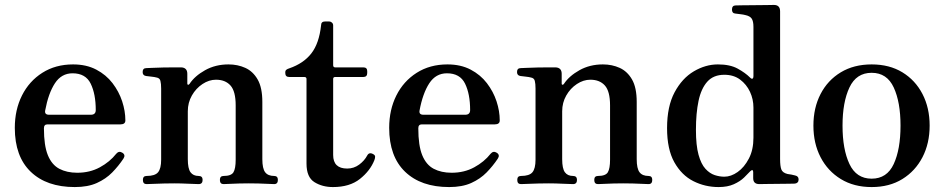

<svg xmlns="http://www.w3.org/2000/svg" viewBox="-20 -746 3827 778"><path d="M283 12Q169 12 104.5 -50Q40 -112 40 -228Q40 -301 69 -359Q98 -417 151.5 -451Q205 -485 276 -485Q330 -485 370 -464Q410 -443 436 -409Q462 -375 475 -335.5Q488 -296 488 -258Q488 -242 468 -242H172Q158 -242 158 -226Q158 -156 174 -117Q190 -78 220.5 -62Q251 -46 293 -46Q344 -46 384.5 -68Q425 -90 451 -123Q462 -136 476 -127Q490 -118 480 -103Q460 -73 434.5 -47Q409 -21 372.5 -4.5Q336 12 283 12ZM179 -281H348Q368 -281 368 -300Q368 -365 347.5 -407Q327 -449 274 -449Q229 -449 202.5 -408.5Q176 -368 163 -298Q160 -281 179 -281Z M574 0Q559 0 559 -17Q559 -33 574 -33Q608 -33 620.5 -48Q633 -63 633 -99V-387Q633 -407 630 -418.5Q627 -430 614 -432Q607 -434 593 -435.5Q579 -437 572 -438Q558 -440 558 -454Q558 -470 573 -470Q576 -470 596 -471Q616 -472 641 -472.5Q666 -473 687 -473Q708 -473 714 -473Q739 -472 739 -447V-407Q739 -403 742 -402.5Q745 -402 748 -406Q769 -438 811 -461.5Q853 -485 906 -485Q943 -485 974 -471Q1005 -457 1024 -424Q1043 -391 1043 -333V-101Q1043 -63 1054.5 -48Q1066 -33 1091 -33Q1106 -33 1106 -17Q1106 0 1091 0Q1084 0 1066 -1Q1048 -2 1027 -2.5Q1006 -3 988 -3Q971 -3 950 -2.5Q929 -2 911.5 -1Q894 0 886 0Q871 0 871 -17Q871 -33 886 -33Q917 -33 926 -48Q935 -63 935 -99V-319Q935 -376 914 -399.5Q893 -423 855 -423Q827 -423 800.5 -405.5Q774 -388 757.5 -359Q741 -330 741 -295V-101Q741 -63 752 -48Q763 -33 785 -33Q801 -33 801 -17Q801 0 785 0Q774 0 743.5 -1.5Q713 -3 687 -3Q670 -3 646 -2.5Q622 -2 602 -1Q582 0 574 0Z M1329 12Q1286 12 1254 -8Q1222 -28 1222 -83V-426Q1222 -434 1213 -434H1152Q1136 -434 1136 -450V-453Q1136 -460 1140.5 -463.5Q1145 -467 1152 -469Q1210 -489 1241.5 -529.5Q1273 -570 1281 -643Q1281 -659 1297 -659H1314Q1320 -659 1325 -654.5Q1330 -650 1330 -643V-482Q1330 -473 1338 -473H1452Q1468 -473 1468 -458V-450Q1468 -434 1452 -434H1338Q1330 -434 1330 -426V-118Q1330 -63 1387 -63Q1414 -63 1435.5 -79Q1457 -95 1468 -116Q1476 -131 1493 -121Q1500 -117 1500 -111Q1500 -105 1497 -97Q1480 -54 1438.5 -21Q1397 12 1329 12Z M1800 12Q1686 12 1621.5 -50Q1557 -112 1557 -228Q1557 -301 1586 -359Q1615 -417 1668.5 -451Q1722 -485 1793 -485Q1847 -485 1887 -464Q1927 -443 1953 -409Q1979 -375 1992 -335.5Q2005 -296 2005 -258Q2005 -242 1985 -242H1689Q1675 -242 1675 -226Q1675 -156 1691 -117Q1707 -78 1737.5 -62Q1768 -46 1810 -46Q1861 -46 1901.5 -68Q1942 -90 1968 -123Q1979 -136 1993 -127Q2007 -118 1997 -103Q1977 -73 1951.5 -47Q1926 -21 1889.5 -4.5Q1853 12 1800 12ZM1696 -281H1865Q1885 -281 1885 -300Q1885 -365 1864.5 -407Q1844 -449 1791 -449Q1746 -449 1719.5 -408.5Q1693 -368 1680 -298Q1677 -281 1696 -281Z M2091 0Q2076 0 2076 -17Q2076 -33 2091 -33Q2125 -33 2137.5 -48Q2150 -63 2150 -99V-387Q2150 -407 2147 -418.5Q2144 -430 2131 -432Q2124 -434 2110 -435.5Q2096 -437 2089 -438Q2075 -440 2075 -454Q2075 -470 2090 -470Q2093 -470 2113 -471Q2133 -472 2158 -472.5Q2183 -473 2204 -473Q2225 -473 2231 -473Q2256 -472 2256 -447V-407Q2256 -403 2259 -402.5Q2262 -402 2265 -406Q2286 -438 2328 -461.5Q2370 -485 2423 -485Q2460 -485 2491 -471Q2522 -457 2541 -424Q2560 -391 2560 -333V-101Q2560 -63 2571.5 -48Q2583 -33 2608 -33Q2623 -33 2623 -17Q2623 0 2608 0Q2601 0 2583 -1Q2565 -2 2544 -2.5Q2523 -3 2505 -3Q2488 -3 2467 -2.5Q2446 -2 2428.5 -1Q2411 0 2403 0Q2388 0 2388 -17Q2388 -33 2403 -33Q2434 -33 2443 -48Q2452 -63 2452 -99V-319Q2452 -376 2431 -399.5Q2410 -423 2372 -423Q2344 -423 2317.5 -405.5Q2291 -388 2274.5 -359Q2258 -330 2258 -295V-101Q2258 -63 2269 -48Q2280 -33 2302 -33Q2318 -33 2318 -17Q2318 0 2302 0Q2291 0 2260.5 -1.5Q2230 -3 2204 -3Q2187 -3 2163 -2.5Q2139 -2 2119 -1Q2099 0 2091 0Z M2892 12Q2837 12 2789.5 -12Q2742 -36 2712.5 -88.5Q2683 -141 2683 -227Q2683 -315 2713.5 -372Q2744 -429 2791.5 -457Q2839 -485 2889 -485Q2938 -485 2969 -468Q3000 -451 3019 -432Q3026 -425 3029.5 -427.5Q3033 -430 3033 -437V-637Q3033 -660 3026 -670.5Q3019 -681 3000 -685Q2993 -687 2980 -688.5Q2967 -690 2960 -691Q2946 -692 2946 -707Q2946 -724 2961 -724Q2964 -724 2985.5 -724.5Q3007 -725 3035.5 -725Q3064 -725 3087 -725.5Q3110 -726 3116 -726Q3141 -726 3141 -700V-102Q3141 -73 3146 -59.5Q3151 -46 3171 -41Q3178 -40 3187 -38.5Q3196 -37 3202 -35Q3216 -32 3216 -19Q3216 -4 3201 -2Q3198 -2 3178 -1.5Q3158 -1 3132 -1Q3106 -1 3084.5 -0.5Q3063 0 3057 0Q3032 0 3032 -24V-49Q3032 -56 3028.5 -56.5Q3025 -57 3020 -52Q3011 -42 2995 -26.5Q2979 -11 2953.5 0.5Q2928 12 2892 12ZM2915 -30Q2942 -30 2969 -49Q2996 -68 3014.5 -103.5Q3033 -139 3033 -188V-310Q3033 -344 3019 -374Q3005 -404 2979 -423.5Q2953 -443 2915 -443Q2871 -443 2846 -415Q2821 -387 2810.5 -337Q2800 -287 2800 -220Q2800 -157 2810.5 -119Q2821 -81 2838.5 -62Q2856 -43 2876 -36.5Q2896 -30 2915 -30Z M3512 12Q3440 12 3387 -20.5Q3334 -53 3305 -109Q3276 -165 3276 -237Q3276 -309 3305 -365Q3334 -421 3387 -453Q3440 -485 3512 -485Q3584 -485 3636.5 -453Q3689 -421 3718 -365Q3747 -309 3747 -237Q3747 -165 3718 -109Q3689 -53 3636.5 -20.5Q3584 12 3512 12ZM3512 -22Q3574 -22 3601.5 -81.5Q3629 -141 3629 -237Q3629 -332 3601.5 -391.5Q3574 -451 3512 -451Q3450 -451 3422 -391.5Q3394 -332 3394 -237Q3394 -141 3422 -81.5Q3450 -22 3512 -22Z"/></svg>

Font: Zen Antique Soft
Style: Regular
Weight: 400
Designer: Yoshimichi Ohira
Foundry: Positype
Version: Version 1.001